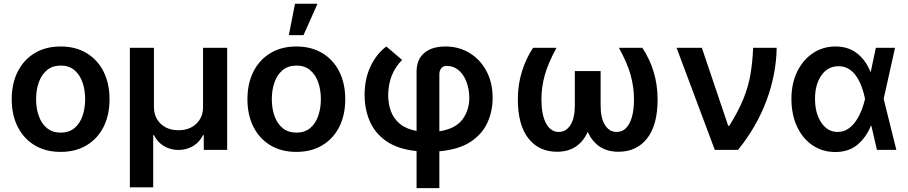

<svg xmlns="http://www.w3.org/2000/svg" viewBox="-20 -801 4854 1026"><path d="M304 10.7Q224.1 10.7 165.5 -24.5Q106.9 -59.7 74.8 -123Q42.6 -186.4 42.6 -270.6Q42.6 -355.1 74.8 -418.5Q106.9 -481.9 165.5 -517.2Q224.1 -552.6 304 -552.6Q383.9 -552.6 442.6 -517.2Q501.4 -481.9 533.4 -418.5Q565.3 -355.1 565.3 -270.6Q565.3 -186.4 533.4 -123Q501.4 -59.7 442.6 -24.5Q383.9 10.7 304 10.7ZM304.7 -92.3Q348.4 -92.3 377.3 -116.1Q406.2 -139.9 420.6 -180.6Q435 -221.2 435 -271Q435 -321 420.6 -361.7Q406.2 -402.3 377.3 -426.5Q348.4 -450.6 304.7 -450.6Q260.7 -450.6 231.4 -426.5Q202.1 -402.3 187.5 -361.7Q172.9 -321 172.9 -271Q172.9 -221.2 187.5 -180.6Q202.1 -139.9 231.4 -116.1Q260.7 -92.3 304.7 -92.3Z M674 199.9V-545.5H802.6V-229.4Q802.6 -174 838.8 -139.6Q875 -105.1 933.9 -105.1Q992.9 -105.1 1029.1 -139.9Q1065.3 -174.7 1065 -229.4V-545.5H1193.9V0H1068.9V-78.8H1064.6Q1046.5 -40.8 1011.4 -20.2Q976.2 0.4 933.9 0.4Q891.3 0.4 856.4 -20.2Q821.4 -40.8 802.9 -78.8H798.7V199.9Z M1563.6 10.7Q1483.7 10.7 1425.1 -24.5Q1366.5 -59.7 1334.3 -123Q1302.2 -186.4 1302.2 -270.6Q1302.2 -355.1 1334.3 -418.5Q1366.5 -481.9 1425.1 -517.2Q1483.7 -552.6 1563.6 -552.6Q1643.5 -552.6 1702.2 -517.2Q1761 -481.9 1793 -418.5Q1824.9 -355.1 1824.9 -270.6Q1824.9 -186.4 1793 -123Q1761 -59.7 1702.2 -24.5Q1643.5 10.7 1563.6 10.7ZM1564.3 -92.3Q1608 -92.3 1636.9 -116.1Q1665.8 -139.9 1680.2 -180.6Q1694.6 -221.2 1694.6 -271Q1694.6 -321 1680.2 -361.7Q1665.8 -402.3 1636.9 -426.5Q1608 -450.6 1564.3 -450.6Q1520.2 -450.6 1490.9 -426.5Q1461.6 -402.3 1447.1 -361.7Q1432.5 -321 1432.5 -271Q1432.5 -221.2 1447.1 -180.6Q1461.6 -139.9 1490.9 -116.1Q1520.2 -92.3 1564.3 -92.3ZM1523.4 -613.3 1556.5 -781.2H1676.8L1601.9 -613.3Z M2206 204.5V6.4Q2103.3 -4.6 2042.4 -48.1Q1981.5 -91.6 1954.9 -155.7Q1928.3 -219.8 1928.3 -293Q1928.3 -379.6 1960.4 -446.9Q1992.5 -514.2 2044.4 -552.6L2128.9 -480.8Q2093.4 -445.3 2074.4 -399.3Q2055.4 -353.3 2054.3 -293Q2054.3 -247.2 2068.7 -207.4Q2083.1 -167.6 2116.3 -139.7Q2149.5 -111.9 2206 -101.2V-416.5Q2206 -483.3 2247 -517.9Q2288 -552.6 2359.7 -552.6Q2432.5 -552.6 2489.7 -517.6Q2546.9 -482.6 2579.7 -420.8Q2612.6 -359 2612.6 -277.7Q2612.6 -208.1 2585.2 -146.7Q2557.9 -85.2 2495.4 -43.7Q2432.9 -2.1 2327.8 7.5V204.5ZM2327.8 -99.4Q2413.7 -112.6 2450.8 -162.3Q2487.9 -212 2487.9 -277.7Q2487.2 -326 2472.3 -364.7Q2457.4 -403.4 2430.6 -426.1Q2403.8 -448.9 2366.8 -448.9Q2347.7 -448.9 2337.7 -435.9Q2327.8 -422.9 2327.8 -402.7Z M2828.5 -545.5H2953.8Q2908.4 -462.7 2890.8 -398.3Q2873.2 -333.8 2873.2 -270.6Q2873.2 -188.6 2897.7 -142.2Q2922.2 -95.9 2966.3 -95.9Q3004.6 -95.9 3028.2 -132.5Q3051.8 -169 3051.8 -237.9V-421.2H3189.6V-237.9Q3189.6 -169 3213.1 -132.5Q3236.5 -95.9 3275.2 -95.9Q3319.2 -95.9 3343.6 -142.2Q3367.9 -188.6 3367.9 -270.6Q3367.9 -333.8 3350.5 -398.3Q3333.1 -462.7 3287.3 -545.5H3412.6Q3493.3 -422.9 3494 -272.7Q3494.7 -134.2 3438.6 -62.1Q3382.5 9.9 3284.8 9.9Q3225.1 9.9 3184.1 -17.9Q3143.1 -45.8 3120.7 -96.6Q3098.4 -45.8 3057.4 -17.9Q3016.3 9.9 2956.7 9.9Q2859.4 9.9 2803.1 -62.1Q2746.8 -134.2 2747.2 -272.7Q2747.5 -347.7 2768.3 -416.5Q2789.1 -485.4 2828.5 -545.5Z M3799.7 0 3595.5 -545.5H3730.5L3871.4 -128.6H3877.1Q3926.5 -208.1 3952.8 -273.3Q3979 -338.4 3990.2 -403.1Q4001.4 -467.7 4004.6 -545.5H4130.3Q4128.2 -403.8 4076 -263.8Q4023.8 -123.9 3924 0Z M4441.4 11.4Q4372.9 10.7 4320.5 -25.6Q4268.1 -61.8 4238.6 -125.7Q4209.2 -189.6 4209.2 -272.7Q4209.2 -355.5 4240.1 -418.5Q4271 -481.5 4324.2 -517Q4377.5 -552.6 4444.6 -552.6Q4513.8 -552.6 4560.5 -515.4Q4607.2 -478.3 4631 -417.6H4633.2L4660.2 -545.5H4762.8L4702.1 -272.7L4769.9 0H4666.2L4636.4 -128.6H4633.5Q4609.7 -68.2 4562.7 -28.2Q4515.6 11.7 4441.4 11.4ZM4602.6 -272.7 4602.3 -274.1Q4596.9 -300.8 4586.8 -330.8Q4576.7 -360.8 4560.2 -387.3Q4543.7 -413.7 4519.4 -430.4Q4495 -447.1 4461.3 -447.1Q4403.4 -447.1 4369.3 -398.3Q4335.2 -349.4 4335.2 -273.1Q4335.2 -196.4 4368.6 -146.1Q4402 -95.9 4456 -95.9Q4488.3 -95.9 4513.1 -113.1Q4538 -130.3 4555.8 -157.5Q4573.5 -184.7 4585 -215Q4596.6 -245.4 4602.3 -271.3Z"/></svg>

Font: Inter Zeller Semi Bold
Style: Regular
Weight: 600
Designer: Rasmus Andersson; Joe Bland
Foundry: zeller
Version: Version 3.015;git-dec3a8cb1